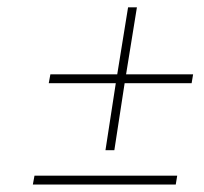

<svg xmlns="http://www.w3.org/2000/svg" viewBox="-20 -636 552 519"><path d="M289.1 -230H265.1L293 -411.1H111.8L116.2 -435.1H296.9L326.2 -616.2H350.1L320.8 -435.1H502L498 -411.1H316.9ZM455.1 -137.2H68.8L73.2 -161.1H459Z"/></svg>

Font: Squarion Thin
Style: Italic
Weight: 100
Designer: Natanael Gama
Version: Version 1.00;September 12, 2019;FontCreator 11.5.0.2425 64-b